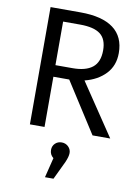

<svg xmlns="http://www.w3.org/2000/svg" viewBox="-103 -757 807 1111"><g transform="rotate(10 300.0 -201.5)"><path d="M369 -305 574 0H470L281 -295H188V0H102V-689H278Q406 -689 471.5 -640Q537 -591 537 -495Q537 -421 491 -372.5Q445 -324 369 -305ZM288 -619H188V-363H289Q366 -363 405.5 -394.5Q445 -426 445 -495Q445 -561 407 -590Q369 -619 288 -619ZM357 124Q357 145 342 179L291 286H241L270 169Q248 152 248 124Q248 101 263.5 86Q279 71 302 71Q325 71 341 86.5Q357 102 357 124Z"/></g></svg>

Font: FiraDG Mono
Style: Regular
Weight: 400
Designer: Carrois Corporate & Edenspiekermann AG
Foundry: Carrois Corporate GbR & Edenspiekermann AG
Version: Version 3.206